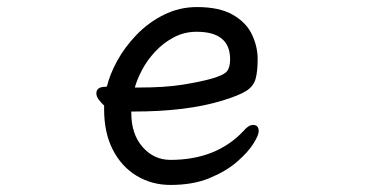

<svg xmlns="http://www.w3.org/2000/svg" viewBox="-20 -506 1040 544"><path d="M538 -486Q602 -486 640 -464Q678 -442 694 -408Q710 -374 710 -338.5Q710 -303 704 -282Q698 -261 677 -248Q656 -235 610 -221Q509 -190 359 -190H352V-186Q352 -126 384 -89.5Q416 -53 463 -53Q593 -53 670 -135Q684 -152 697 -152Q713 -152 713 -134Q713 -123 698 -99Q683 -75 652 -48Q621 -21 574 -1.5Q527 18 463 18Q410 18 367 -8Q324 -34 299.5 -82Q275 -130 275 -196V-207Q267 -214 260 -223.5Q253 -233 253 -241Q253 -260 278 -260Q279 -260 283 -261Q291 -295 312 -333.5Q333 -372 366.5 -407Q400 -442 444 -464Q488 -486 538 -486ZM362 -258H374Q447 -258 497 -266Q547 -274 579 -283Q614 -293 623 -304Q632 -315 632 -338Q632 -416 537 -416Q502 -416 472 -400Q442 -384 419 -359Q396 -334 382 -307Q368 -280 362 -258Z"/></svg>

Font: Moon Stars Kai
Style: Bold
Weight: 700
Designer: GuiWonder
Version: Version 1.101